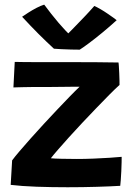

<svg xmlns="http://www.w3.org/2000/svg" viewBox="-20 -784 577 808"><path d="M486 -2Q445.5 0.5 386.5 2.2Q327.5 4 264.5 4Q198 4 134.2 1.8Q70.5 -0.5 25 -6L31 -109Q42 -124 62.5 -148Q83 -172 109.2 -201.5Q135.5 -231 164.5 -262.5Q193.5 -294 221.8 -323.8Q250 -353.5 274.2 -378.5Q298.5 -403.5 315 -419Q307 -419 288.2 -419Q269.5 -419 245.5 -418.5Q221.5 -418 196.8 -418Q172 -418 151.5 -418Q133.5 -418 114.2 -417.8Q95 -417.5 78.2 -417.2Q61.5 -417 50.2 -416.5Q39 -416 36.5 -416L42 -523.5Q57 -523 83.2 -522.8Q109.5 -522.5 142.5 -522.5Q175.5 -522.5 211 -522.5Q246.5 -522.5 280 -522.5Q329 -522.5 382.5 -522.2Q436 -522 478.5 -521Q479.5 -518 480.2 -505.2Q481 -492.5 481.8 -476.5Q482.5 -460.5 482.8 -446.5Q483 -432.5 483 -426.5Q465.5 -411 440 -385.2Q414.5 -359.5 385.2 -329Q356 -298.5 326 -266.8Q296 -235 269.5 -205.5Q243 -176 223.2 -153.2Q203.5 -130.5 194 -118Q206 -116.5 239.5 -115.8Q273 -115 303.5 -115Q337 -115 373.2 -116.5Q409.5 -118 440.8 -120Q472 -122 492 -124Q492 -119 491.8 -102Q491.5 -85 490.5 -64Q489.5 -43 488.2 -25.5Q487 -8 486 -2ZM377 -759Q388 -754 402.8 -745.5Q417.5 -737 431.8 -727.2Q446 -717.5 456.8 -709.8Q467.5 -702 471 -699Q441.5 -672 410.5 -646.5Q379.5 -621 354 -602Q328.5 -583 315.5 -575Q300.5 -575 279.8 -575.5Q259 -576 239.5 -577Q220 -578 207 -579Q175 -608.5 142.2 -641.2Q109.5 -674 73 -713.5Q83.5 -720.5 99.2 -730.8Q115 -741 133 -750.5Q151 -760 166 -764.5Q180 -745.5 195.8 -725.5Q211.5 -705.5 226.5 -688Q241.5 -670.5 253.5 -657.8Q265.5 -645 271.5 -640H264Q272 -648 291 -667.5Q310 -687 333.2 -711.2Q356.5 -735.5 377 -759Z"/></svg>

Font: Grandstander Thin SemiBold
Style: Regular
Weight: 600
Version: Version 1.200